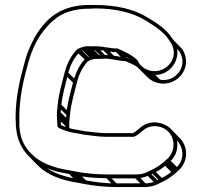

<svg xmlns="http://www.w3.org/2000/svg" viewBox="-20 -697 814 776"><path d="M366 -510C358 -509 349 -510 342 -510H328L315 -507C307 -505 302 -503 296 -500H294C269 -475 251 -443 241 -403C231 -362 217 -318 213 -272C212 -260 211 -250 210 -241V-225C210 -212 212 -200 212 -190V-187C214 -185 215 -183 217 -180C242 -168 264 -162 292 -158L318 -153C346 -150 379 -144 410 -144H521C532 -149 537 -152 546 -160L558 -170C589 -196 634 -191 660 -165C691 -134 687 -80 654 -53L643 -43C624 -28 615 -21 594 -11L576 -2C562 5 546 8 530 8H413C373 8 326 4 290 -3L264 -8C197 -18 144 -38 107 -75C78 -104 61 -137 58 -190C58 -199 59 -209 58 -220C58 -306 75 -373 94 -443C110 -501 134 -549 169 -588C179 -600 188 -609 197 -615C229 -645 279 -662 342 -662C348 -662 355 -662 362 -663C448 -663 517 -646 569 -614C604 -592 642 -569 664 -534L670 -525C709 -464 651 -398 589 -411C567 -416 552 -427 541 -443L536 -453C513 -476 484 -488 455 -501H453C425 -501 397 -510 366 -510ZM342 -677C256 -677 198 -647 157 -598C137 -576 122 -552 109 -524C97 -499 88 -478 80 -447C61 -377 43 -308 43 -220C44 -209 44 -199 44 -190C48 -134 66 -96 97 -65L132 -29C172 11 229 32 297 42L323 47C360 54 407 59 448 59H565C583 59 602 55 618 47L636 38C658 28 669 19 688 4L699 -6C736 -36 745 -94 711 -134L676 -170C648 -204 588 -216 548 -182L536 -172C527 -164 526 -164 517 -159H410C381 -159 349 -164 320 -167L294 -172C281 -174 270 -176 260 -179V-190V-204C261 -212 262 -224 263 -235C267 -279 281 -323 291 -364C300 -399 314 -427 335 -449C342 -453 345 -455 354 -457L365 -459H377C385 -459 392 -459 402 -460C433 -460 455 -451 487 -450C503 -443 520 -436 534 -427L541 -420L576 -385C588 -373 603 -365 621 -361C696 -345 763 -425 717 -498L682 -534L676 -542C653 -579 613 -604 577 -626C523 -660 448 -677 362 -677C355 -676 348 -677 342 -677ZM695 -22 670 -47C692 -68 701 -99 695 -129C725 -99 724 -50 695 -22ZM672 -2C658 9 649 15 634 22L610 -2C624 -9 634 -16 647 -27ZM620 29 616 31 592 7 596 5ZM601 38C591 42 579 44 568 44L547 22C557 21 567 18 577 14ZM547 44H451L431 24H527ZM430 44C395 43 358 38 328 32L311 16C342 21 378 23 410 23ZM276 23C234 15 199 2 170 -17C197 -6 226 1 259 6ZM627 -375 608 -394C652 -395 687 -427 695 -467C697 -477 698 -488 696 -499L705 -489C743 -429 688 -363 627 -375ZM468 -467C459 -469 449 -471 440 -472L423 -489C431 -487 440 -486 450 -486ZM493 -464 488 -468C494 -465 500 -462 506 -458C501 -460 497 -462 493 -464ZM417 -474C413 -474 408 -475 404 -475L385 -494C389 -494 394 -493 398 -493ZM384 -474H380L360 -495H363ZM339 -468C338 -468 338 -467 337 -467L313 -491C314 -491 314 -492 315 -492ZM275 -363C266 -328 255 -291 250 -252L228 -274C232 -312 243 -350 252 -386ZM280 -380 256 -403C265 -435 278 -460 297 -481L322 -457C303 -436 289 -410 280 -380ZM248 -233C248 -229 247 -225 247 -221L225 -243C225 -246 226 -250 226 -254ZM245 -187V-184C240 -186 234 -188 228 -191L226 -193V-206Z"/></svg>

Font: Blanket
Style: Ugh
Weight: 900
Foundry: Cannot Into Space Fonts
Version: Version 0.9